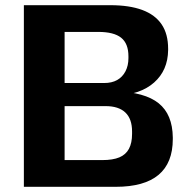

<svg xmlns="http://www.w3.org/2000/svg" viewBox="-20 -720 726 740"><path d="M72 -700H405Q479 -700 528.5 -681.5Q578 -663 603 -626Q628 -589 628 -532V-527Q627 -449 574 -402Q521 -355 428 -352L426 -368Q538 -365 591.5 -322Q645 -279 646 -190V-184Q646 -92 591 -46Q536 0 426 0H72ZM374 -103Q415 -103 440 -113.5Q465 -124 477 -146.5Q489 -169 489 -204V-213Q489 -262 463 -286.5Q437 -311 387 -311H229V-103ZM381 -400Q411 -400 431.5 -411.5Q452 -423 463.5 -445Q475 -467 475 -496V-503Q475 -552 447 -574.5Q419 -597 359 -597H229V-400Z"/></svg>

Font: Pathway Extreme 72pt
Style: Bold
Weight: 700
Designer: Eduardo Rodriguez Tunni
Foundry: Eduardo Rodriguez Tunni
Version: Version 1.001;gftools[0.9.26]